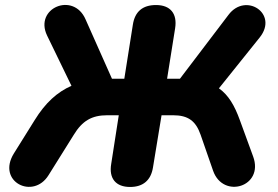

<svg xmlns="http://www.w3.org/2000/svg" viewBox="-20 -734 1103 763"><path d="M497 9C549 9 580 -18 588 -69L622 -276H668C728 -276 758 -253 777 -199L827 -55C867 58 1030 8 986 -112L933 -257C912 -315 888 -356 850 -383L1012 -585C1088 -680 956 -766 888 -675L695 -421H644L676 -622C685 -680 657 -714 600 -714C547 -714 516 -688 508 -636L474 -421H425L320 -657C272 -768 115 -702 167 -593L264 -393C207 -368 160 -325 118 -257L35 -124C-34 -12 112 61 173 -38L273 -198C307 -254 345 -276 406 -276H452L422 -83C412 -25 440 9 497 9Z"/></svg>

Font: SN Pro Heavy
Style: Italic
Weight: 800
Italic angle: -9°
Designer: Tobias Whetton
Foundry: Supernotes
Version: Version 1.001;Glyphs 3.2 (3249)